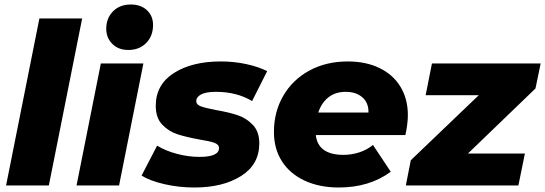

<svg xmlns="http://www.w3.org/2000/svg" viewBox="-20 -824 2422 853"><path d="M155 -742H345L197 0H7Z M428 -542H617L509 0H320ZM452 -696Q452 -743 482 -773.5Q512 -804 561 -804Q606 -804 633 -778.5Q660 -753 660 -713Q660 -664 629.5 -633Q599 -602 550 -602Q506 -602 479 -629Q452 -656 452 -696Z M609 -44 678 -177Q715 -154 766 -140.5Q817 -127 866 -127Q953 -127 953 -166Q953 -182 932.5 -189.5Q912 -197 867 -204Q807 -215 768.5 -227.5Q730 -240 701 -270Q672 -300 672 -354Q672 -448 752.5 -499.5Q833 -551 961 -551Q1019 -551 1073 -539.5Q1127 -528 1167 -508L1100 -375Q1032 -416 939 -416Q895 -416 873.5 -404.5Q852 -393 852 -375Q852 -359 872.5 -351.5Q893 -344 940 -335Q998 -325 1036.5 -312Q1075 -299 1103.5 -269Q1132 -239 1132 -187Q1132 -93 1051 -42Q970 9 844 9Q774 9 709.5 -6Q645 -21 609 -44Z M1781 -224H1383Q1393 -136 1506 -136Q1542 -136 1576 -147Q1610 -158 1637 -180L1716 -61Q1621 9 1485 9Q1399 9 1333.5 -21.5Q1268 -52 1232.5 -107.5Q1197 -163 1197 -238Q1197 -327 1238.5 -398.5Q1280 -470 1354.5 -510.5Q1429 -551 1525 -551Q1606 -551 1666.5 -521.5Q1727 -492 1759.5 -438Q1792 -384 1792 -313Q1792 -274 1781 -224ZM1394 -324H1617Q1618 -367 1590 -391.5Q1562 -416 1516 -416Q1470 -416 1439 -391.5Q1408 -367 1394 -324Z M2359 -431 2059 -142H2312L2283 0H1783L1805 -112L2107 -401H1871L1899 -542H2382Z"/></svg>

Font: Idrija
Style: Italic
Weight: 800
Italic angle: -11.3°
Designer: Julieta Ulanovsky
Foundry: Julieta Ulanovsky
Version: Version 7.200